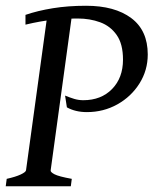

<svg xmlns="http://www.w3.org/2000/svg" viewBox="-21 -650 536 670"><path d="M494.6 -460Q494.6 -404.8 465.8 -358.9Q437 -313 388.7 -285.9Q340.3 -258.8 282.2 -258.8Q242.2 -258.8 212.4 -275.4L206.1 -316.4Q222.7 -309.6 238 -304.9Q253.4 -300.3 269.5 -300.3Q332 -300.3 370.1 -339.4Q408.2 -378.4 408.2 -441.9Q408.2 -496.6 386.2 -527.8Q364.3 -559.1 328.4 -572.3Q292.5 -585.4 251 -585.4Q207.5 -585.4 164.3 -581.1Q121.1 -576.7 67.9 -564V-598.1Q110.8 -612.8 163.6 -621.3Q216.3 -629.9 279.3 -629.9Q379.4 -629.9 437 -586.9Q494.6 -543.9 494.6 -460ZM231.9 -610.4 155.8 -55.7Q154.3 -49.8 168.9 -42Q183.6 -34.2 229.5 -25.9L226.1 0H-1L2.4 -25.9Q33.2 -32.7 51 -41Q68.8 -49.3 69.8 -55.7L146 -610.4Z"/></svg>

Font: Gentium Book Plus
Style: Italic
Weight: 400
Italic angle: -8°
Designer: Victor Gaultney, Annie Olsen, Iska Routamaa, Becca Hirsbrunner
Foundry: SIL International
Version: Version 6.101